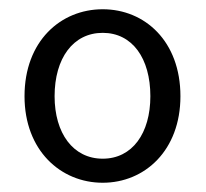

<svg xmlns="http://www.w3.org/2000/svg" viewBox="-20 -829 445 415"><path d="M202 -434C293 -434 370 -504 370 -621C370 -740 293 -809 202 -809C111 -809 33 -740 33 -621C33 -504 111 -434 202 -434ZM202 -486C138 -486 98 -541 98 -621C98 -703 138 -758 202 -758C266 -758 305 -703 305 -621C305 -541 266 -486 202 -486Z"/></svg>

Font: ChiuKong Gothic MN Normal
Style: Regular
Weight: 350
Designer: Ryoko NISHIZUKA 西塚涼子 (kana, bopomofo & ideographs); Paul D. Hunt (Latin, Greek & Cyrillic); Sandoll Communications 산돌커뮤니
Foundry: Adobe
Version: Version 1.300